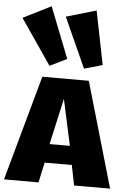

<svg xmlns="http://www.w3.org/2000/svg" viewBox="-70 -1200 840 1250"><g transform="rotate(5 349.5 -575.0)"><path d="M313.5 -1090.3 509.8 -1147.9 580.1 -797.4 460.9 -763.2ZM33.2 -1058.1 215.8 -1149.9 346.7 -816.9 235.4 -762.2ZM195.3 -687.5H499L698.2 0H462.9L436.5 -131.8H258.8L230.5 0H4.9ZM413.1 -254.9 347.7 -555.7 280.3 -254.9Z"/></g></svg>

Font: Paytone One
Style: Regular
Weight: 400
Designer: vernon adams
Foundry: vernon adams
Version: 1.000